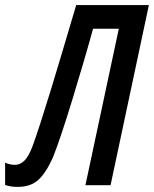

<svg xmlns="http://www.w3.org/2000/svg" viewBox="-72 -734 610 761"><path d="M-2 6.8Q-30.8 6.8 -51.8 -1V-89.4Q-32.7 -80.6 -12.7 -80.6Q7.3 -80.6 24.4 -96.9Q41.5 -113.3 57.6 -156.2Q70.3 -190.9 89.6 -250.5Q108.9 -310.1 132.1 -386Q155.3 -461.9 180.2 -546.1Q205.1 -630.4 230 -713.9H518.1L366.2 0H266.6L398.9 -620.1H296.9Q280.3 -559.6 258.8 -486.3Q237.3 -413.1 215.1 -340.3Q192.9 -267.6 172.6 -206.8Q152.3 -146 137.7 -109.9Q110.4 -48.8 79.8 -21Q49.3 6.8 -2 6.8Z"/></svg>

Font: Open Sans Condensed SemiBold
Style: Italic
Weight: 600
Width: 3
Italic angle: -12°
Designer: Monotype Design Team
Foundry: Monotype Imaging Inc.
Version: Version 3.000; ttfautohint (v1.8.4)